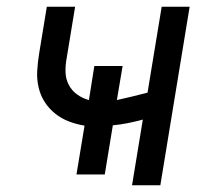

<svg xmlns="http://www.w3.org/2000/svg" viewBox="-20 -550 640 570"><path d="M372 0 404 -195Q382 -189 359.5 -184.5Q337 -180 315 -178L291 -32H207L231 -177Q207 -181 184.5 -189.5Q162 -198 143.5 -213Q125 -228 112.5 -247.5Q100 -267 94.5 -291Q89 -315 90.5 -340Q92 -365 96 -390L119 -530H203L178 -378Q174 -357 174.5 -336.5Q175 -316 184 -298.5Q193 -281 209 -269.5Q225 -258 244 -253L260 -354H344L327 -253Q350 -258 372.5 -263.5Q395 -269 418 -275L460 -530H543L456 0Z"/></svg>

Font: Iosevka Curly Extended
Style: Italic
Weight: 400
Width: 7
Italic angle: -9°
Monospace: yes
Designer: Belleve Invis
Foundry: Belleve Invis
Version: Version 11.1.0; ttfautohint (v1.8.3)